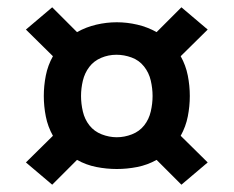

<svg xmlns="http://www.w3.org/2000/svg" viewBox="-20 -603 640 526"><path d="M477 -97 409 -165Q384 -151 356 -145.5Q328 -140 300 -140Q272 -140 244 -145.5Q216 -151 191 -165L123 -97L51 -158L125 -231Q111 -256 105.5 -284Q100 -312 100 -340Q100 -368 105.5 -396Q111 -424 125 -449L51 -522L123 -583L191 -515Q216 -529 244 -535.5Q272 -542 300 -542Q328 -542 356 -535.5Q384 -529 409 -515L477 -583L549 -522L475 -449Q489 -424 494.5 -396Q500 -368 500 -340Q500 -312 494.5 -284Q489 -256 475 -231L549 -158ZM300 -227Q321 -227 341.5 -235Q362 -243 375 -259.5Q388 -276 393 -297.5Q398 -319 398 -340Q398 -361 393 -382.5Q388 -404 374.5 -421Q361 -438 340.5 -445.5Q320 -453 299 -453Q277 -453 257 -444.5Q237 -436 224.5 -419.5Q212 -403 207 -382Q202 -361 202 -340Q202 -319 207 -297.5Q212 -276 225 -259.5Q238 -243 258.5 -235Q279 -227 300 -227Z"/></svg>

Font: Iosevka Curly Slab Extended
Style: Bold
Weight: 700
Width: 7
Monospace: yes
Designer: Belleve Invis
Foundry: Belleve Invis
Version: Version 11.1.0; ttfautohint (v1.8.3)